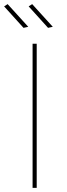

<svg xmlns="http://www.w3.org/2000/svg" viewBox="-30 -911 326 931"><path d="M148 -699V0H128V-699ZM107 -781 84 -776 -10 -880 7 -891ZM226 -781 203 -776 109 -880 126 -891Z"/></svg>

Font: Montserrat-Arabic Thin
Style: Regular
Weight: 250
Designer: Mohamed Gaber
Foundry: Kief Type Foundry
Version: Version 5.008